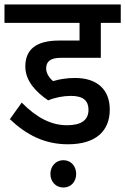

<svg xmlns="http://www.w3.org/2000/svg" viewBox="-30 -642 559 857"><path d="M287 -214C343 -214 365 -191 365 -152C365 -106 333 -83 269 -83C198 -83 133 -117 67 -184L14 -110C88 -40 169 2 273 2C400 2 460 -59 460 -153C460 -239 407 -294 305 -294C270 -294 237 -289 207 -280C190 -294 176 -315 176 -336C176 -367 194 -384 243 -384H420V-540H509V-622H-10V-540H325V-461H234C131 -461 83 -421 83 -345C83 -280 132 -230 185 -194C216 -207 253 -214 287 -214ZM195 134C195 169 219 195 253 195C287 195 310 169 310 134C310 100 287 73 253 73C219 73 195 100 195 134Z"/></svg>

Font: Noto Sans Devanagari SemiCondensed Medium
Style: Regular
Weight: 500
Width: 4
Designer: Jelle Bosma - Monotype Design Team
Foundry: Monotype Imaging Inc.
Version: Version 2.004